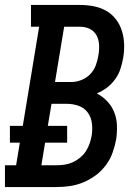

<svg xmlns="http://www.w3.org/2000/svg" viewBox="-42 -755 562 775"><path d="M-22 0V-88H23L38 -179H-2V-247H50L116 -647H83V-735H282Q310 -735 337.5 -729.5Q365 -724 387.5 -711Q410 -698 426 -677Q442 -656 450 -630.5Q458 -605 459 -576.5Q460 -548 455 -520Q451 -498 444 -476.5Q437 -455 423 -435.5Q409 -416 390 -401.5Q371 -387 349 -378Q373 -365 391 -346Q409 -327 419 -302Q429 -277 430 -249Q431 -221 427 -193Q422 -166 412.5 -139Q403 -112 385.5 -88.5Q368 -65 344.5 -47.5Q321 -30 294.5 -19Q268 -8 240.5 -4Q213 0 186 0ZM180 -424H246Q266 -424 286.5 -432Q307 -440 322 -455.5Q337 -471 344.5 -491Q352 -511 355 -531Q359 -552 358 -573Q357 -594 348 -611.5Q339 -629 321 -638Q303 -647 282 -647H217ZM186 -88Q203 -88 219.5 -90.5Q236 -93 251.5 -100Q267 -107 281 -118.5Q295 -130 304.5 -144.5Q314 -159 319.5 -175Q325 -191 328 -207Q332 -232 329 -257Q326 -282 312 -301Q298 -320 275 -328Q252 -336 227 -336H166L151 -247H229V-179H140L125 -88Z"/></svg>

Font: Iosevka Slab Semibold
Style: Italic
Weight: 600
Italic angle: -9°
Monospace: yes
Designer: Belleve Invis
Foundry: Belleve Invis
Version: Version 11.1.1; ttfautohint (v1.8.3)